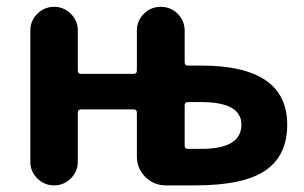

<svg xmlns="http://www.w3.org/2000/svg" viewBox="-20 -566 896 565"><path d="M523.4 -382.8Q523.4 -373 533.2 -373H572.3Q825.2 -373 825.2 -199.2Q825.2 -108.4 761.2 -64.5Q697.3 -20.5 554.7 -20.5H467.8Q432.6 -20.5 407.7 -45.4Q382.8 -70.3 382.8 -105.5V-234.4Q382.8 -244.1 373 -244.1H218.8Q209 -244.1 209 -234.4V-89.8Q209 -61.5 188.5 -41Q168 -20.5 139.2 -20.5Q110.4 -20.5 89.8 -41Q69.3 -61.5 69.3 -89.8V-476.6Q69.3 -504.9 89.8 -525.4Q110.4 -545.9 139.2 -545.9Q168 -545.9 188.5 -525.4Q209 -504.9 209 -476.6V-358.4Q209 -348.6 218.8 -348.6H373Q382.8 -348.6 382.8 -358.4V-475.6Q382.8 -504.9 403.3 -525.4Q423.8 -545.9 453.1 -545.9Q482.4 -545.9 502.9 -525.4Q523.4 -504.9 523.4 -475.6ZM533.2 -265.6Q523.4 -265.6 523.4 -255.9V-137.7Q523.4 -127.9 533.2 -127.9H572.3Q690.4 -127.9 690.4 -199.2Q690.4 -265.6 572.3 -265.6Z"/></svg>

Font: Gen Jyuu GothicX Bold
Style: Bold
Weight: 700
Designer: Ryoko NISHIZUKA (kana &amp; ideographs); Paul D. Hunt (Latin, Greek &amp; Cyrillic); Wenlong ZHANG (bopomofo); Sandoll C
Version: Version 1.058.20140828